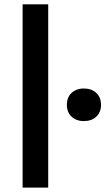

<svg xmlns="http://www.w3.org/2000/svg" viewBox="-20 -855 480 875"><path d="M361.8 -303.2Q344.2 -303.2 330.1 -308.6Q315.9 -314 305.7 -323.7Q295.4 -333.5 290 -347.2Q284.7 -360.8 284.7 -377.4Q284.7 -394 290 -407.7Q295.4 -421.4 305.7 -431.2Q315.9 -440.9 330.1 -446.3Q344.2 -451.7 361.8 -451.7Q397.9 -451.7 419.2 -431.2Q440.4 -410.6 440.4 -377.4Q440.4 -344.2 419.2 -323.7Q397.9 -303.2 361.8 -303.2ZM83 -835.4H199.7V0H83Z"/></svg>

Font: Tauri
Style: Regular
Weight: 400
Designer: Yvonne Schüttler
Foundry: Yvonne Schüttler
Version: Version 1.003; ttfautohint (v0.93.8-669f) -l 13 -r 13 -G 200